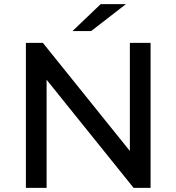

<svg xmlns="http://www.w3.org/2000/svg" viewBox="-20 -907 852 927"><path d="M588 -887 420 -757H330L466 -887ZM607 -700H707V0H625L205 -522V0H105V-700H187L607 -178Z"/></svg>

Font: Montserrat
Style: Regular
Weight: 500
Designer: Julieta Ulanovsky
Foundry: Julieta Ulanovsky
Version: Version 7.200;PS 007.200;hotconv 1.0.88;makeotf.lib2.5.64775